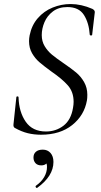

<svg xmlns="http://www.w3.org/2000/svg" viewBox="-20 -656 502 952"><path d="M53 -22Q45 -27 47 -41L61 -173Q61 -178 66.5 -178Q72 -178 72 -173Q74 -101 107.5 -52.5Q141 -4 208 -4Q257 -4 294.5 -32.5Q332 -61 342 -121Q345 -138 345 -151Q345 -200 316.5 -232.5Q288 -265 234 -302Q197 -329 175.5 -347.5Q154 -366 139 -392Q124 -418 124 -452Q124 -466 127 -481Q137 -531 167.5 -566Q198 -601 241 -618.5Q284 -636 330 -636Q383 -636 438 -612Q451 -605 450 -595L437 -484Q437 -480 431.5 -480Q426 -480 425 -484Q421 -543 396 -582Q371 -621 314 -621Q271 -621 242.5 -599.5Q214 -578 200.5 -546Q187 -514 187 -482Q187 -451 201.5 -427Q216 -403 237 -385.5Q258 -368 296 -342Q334 -316 357.5 -296.5Q381 -277 397 -249Q413 -221 413 -186Q413 -168 411 -158Q398 -84 338 -36Q278 12 183 12Q149 12 118 4.5Q87 -3 53 -22ZM163 276Q159 276 157 271.5Q155 267 158 265Q185 246 199 222Q213 198 213 172Q213 156 206.5 147.5Q200 139 191 137L219 127Q220 145 210.5 154.5Q201 164 185 164Q166 164 156 153Q146 142 146 125Q146 107 158 96.5Q170 86 192 86Q216 86 230.5 102.5Q245 119 245 147Q245 217 165 275Z"/></svg>

Font: Cormorant Infant
Style: Italic
Weight: 400
Italic angle: -10°
Designer: Christian Thalmann (Catharsis Fonts)
Foundry: Catharsis Fonts
Version: Version 4.000